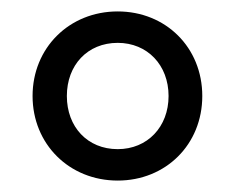

<svg xmlns="http://www.w3.org/2000/svg" viewBox="-20 -734 411 336"><path d="M186 -418C270 -418 334 -481 334 -566C334 -651 270 -714 186 -714C101 -714 37 -650 37 -566C37 -482 101 -418 186 -418ZM186 -473C133 -473 97 -512 97 -566C97 -620 133 -659 186 -659C238 -659 275 -620 275 -566C275 -512 238 -473 186 -473Z"/></svg>

Font: SN Pro Book
Style: Regular
Weight: 350
Designer: Tobias Whetton
Foundry: Supernotes
Version: Version 1.003;Glyphs 3.3 (3324)